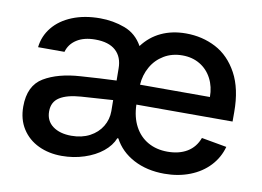

<svg xmlns="http://www.w3.org/2000/svg" viewBox="-64 -633 1012 741"><g transform="rotate(10 442.0 -262.5)"><path d="M421.9 -92.8H418Q406.2 -63 377 -39.3Q347.7 -15.6 305.9 -2Q264.2 11.7 217.8 11.7Q167 11.7 126.5 -7.6Q85.9 -26.9 62.5 -63.5Q39.1 -100.1 39.1 -150.4Q39.1 -232.4 94.2 -265.4Q149.4 -298.3 237.3 -303.7Q270.5 -306.2 309.8 -308.3Q349.1 -310.5 376.5 -311.5L376 -358.4Q376 -403.8 348.6 -428.5Q321.3 -453.1 268.6 -453.1Q224.1 -453.1 195.8 -434.8Q167.5 -416.5 159.2 -385.7H55.7Q60.5 -429.7 88.4 -464.1Q116.2 -498.5 163.8 -517.8Q211.4 -537.1 272.5 -537.1Q324.2 -537.1 369.9 -520Q415.5 -502.9 440.4 -458Q469.7 -497.1 512.5 -517.1Q555.2 -537.1 609.4 -537.1Q673.3 -537.1 726.6 -509.3Q779.8 -481.4 812.3 -421.6Q844.7 -361.8 844.7 -270.5V-233.4H467.8Q469.2 -184.1 488.3 -148.4Q507.3 -112.8 540.5 -94Q573.7 -75.2 617.2 -75.2Q662.6 -75.2 694.1 -94.2Q725.6 -113.3 739.3 -150.4L837.9 -132.8Q826.2 -89.8 795.9 -57.4Q765.6 -24.9 720.2 -7.1Q674.8 10.7 620.1 10.7Q551.3 10.7 499.3 -16.8Q447.3 -44.4 421.9 -92.8ZM241.2 -71.3Q282.2 -71.3 313 -87.6Q343.8 -104 360.4 -131.6Q377 -159.2 377 -191.4L376.5 -234.9L252 -226.6Q197.8 -222.7 169.2 -204.6Q140.6 -186.5 140.6 -149.4Q140.6 -112.3 168.2 -91.8Q195.8 -71.3 241.2 -71.3ZM742.2 -311.5Q742.2 -351.6 725.6 -383.5Q709 -415.5 679.2 -433.3Q649.4 -451.2 610.4 -451.2Q569.8 -451.2 538.3 -432.4Q506.8 -413.6 488.8 -381.6Q470.7 -349.6 468.3 -311.5Z"/></g></svg>

Font: Pretendard Medium
Style: Regular
Weight: 500
Designer: Base glyphs from Inter by Rasmus Andersson; Hangeul glyphs from Noto Sans CJK(Source Han Sans) by Jang Soo-young and Kan
Foundry: Kil Hyung-jin
Version: Version 1.309